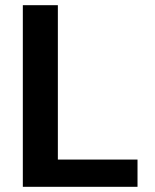

<svg xmlns="http://www.w3.org/2000/svg" viewBox="-20 -720 598 740"><path d="M68 0V-700H203V-105H510V0Z"/></svg>

Font: DM Sans 17pt
Style: Bold
Weight: 700
Version: Version 4.004;gftools[0.9.30]